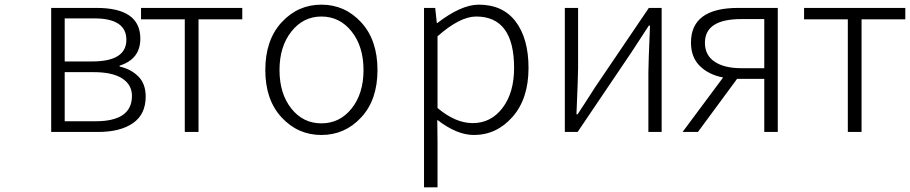

<svg xmlns="http://www.w3.org/2000/svg" viewBox="-20 -567 3910 825"><path d="M200 0V-533H395Q583 -533 583 -401Q583 -313 494 -285V-281Q543 -270 574.5 -238.5Q606 -207 606 -152Q606 -76 551.5 -38Q497 0 401 0ZM258 -303H376Q523 -303 523 -396Q523 -488 385 -488H258ZM258 -46H391Q547 -46 547 -155Q547 -203 505 -230Q463 -257 383 -257H258Z M774 0V-484H586V-533H1021V-484H833V0Z M1120 -266Q1120 -395 1190 -471Q1260 -547 1361 -547Q1462 -547 1532 -471Q1602 -395 1602 -266Q1602 -138 1532 -62.5Q1462 13 1361 13Q1260 13 1190 -62.5Q1120 -138 1120 -266ZM1361 -496Q1283 -496 1232 -431.5Q1181 -367 1181 -266Q1181 -165 1231.5 -101Q1282 -37 1361 -37Q1440 -37 1491 -101Q1542 -165 1542 -266Q1542 -367 1491 -431.5Q1440 -496 1361 -496Z M1802 238V-533H1850L1857 -468H1859Q1962 -547 2037 -547Q2141 -547 2196 -474Q2251 -401 2251 -275Q2251 -143 2182.5 -65Q2114 13 2016 13Q1943 13 1859 -52L1860 46V238ZM2011 -38Q2090 -38 2139.5 -103.5Q2189 -169 2189 -275Q2189 -496 2026 -496Q1956 -496 1860 -411V-103Q1937 -38 2011 -38Z M2407 0V-533H2464V-276Q2464 -242 2457 -76H2462Q2473 -92 2499.5 -133.5Q2526 -175 2537 -192L2768 -533H2823V0H2766V-256Q2766 -291 2773 -457H2768Q2753 -433 2693 -342L2462 0Z M3264 -274V-485H3165Q3009 -485 3009 -383Q3009 -330 3050.5 -302Q3092 -274 3165 -274ZM3152 -533H3322V0H3264V-228H3148H3147L2979 0H2913L3087 -234Q3025 -246 2987 -283.5Q2949 -321 2949 -384Q2949 -533 3152 -533Z M3623 0V-484H3435V-533H3870V-484H3682V0Z"/></svg>

Font: NotoSansHansLight
Style: Regular
Weight: 300
Designer: Ryoko NISHIZUKA  (kana & ideographs); Paul D. Hunt (Latin, Greek & Cyrillic); Wenlong ZHANG  (bopomofo); Sandoll Communi
Foundry: Adobe Systems Incorporated
Version: Version 1.00;December 8, 2021;FontCreator 13.0.0.2675 64-bit